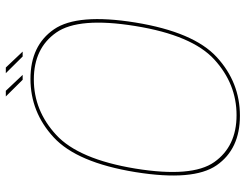

<svg xmlns="http://www.w3.org/2000/svg" viewBox="-108 -692 804 627"><g transform="rotate(-90 293.5 -378.0)"><path d="M229.5 4Q338.5 4 420.8 -71.5Q503 -147 534 -337.5Q564.5 -526.5 511.8 -603.2Q459 -680 350 -680Q241 -680 158.8 -604Q76.5 -528 45.5 -337.5Q15 -148 67.8 -72Q120.5 4 229.5 4ZM231.5 -7Q129.5 -7 78.2 -79.8Q27 -152.5 57 -337.5Q87.5 -522.5 166.8 -595.8Q246 -669 348 -669Q450 -669 501.2 -595.8Q552.5 -522.5 522.5 -337.5Q492.5 -152 413 -79.5Q333.5 -7 231.5 -7ZM423 -705.5H439L387 -760.5H368.5ZM347 -705.5H363L311 -760.5H292.5Z"/></g></svg>

Font: Anybody Thin
Style: Italic
Weight: 100
Italic angle: -10°
Designer: Tyler Finck
Foundry: Etcetera Type Company
Version: Version 1.114;gftools[0.9.25]